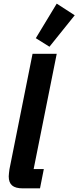

<svg xmlns="http://www.w3.org/2000/svg" viewBox="-20 -1036 431 1056"><path d="M200 0H106Q65 0 46.5 -16Q28 -32 28 -66Q28 -74 29.5 -85Q31 -96 32 -105L159 -740H292L165 -106H221ZM391 -952 252 -779 177 -826 292 -1016Z"/></svg>

Font: IBM Plex Sans Condensed
Style: Bold Italic
Weight: 700
Width: 3
Italic angle: -11.31°
Designer: Mike Abbink, Paul van der Laan, Pieter van Rosmalen
Foundry: Bold Monday
Version: Version 3.201